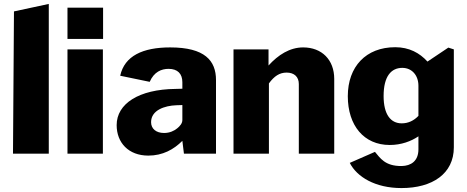

<svg xmlns="http://www.w3.org/2000/svg" viewBox="-20 -781 2374 976"><path d="M228 -761 51 -723 46 0H228Z M503 -530H323V0H503ZM504 -742H323V-583H504Z M907 -65 915 0H1078V-374C1078 -473 1021 -540 845 -540C706 -540 613 -497 591 -396L741 -365C763 -416 801 -431 837 -431C883 -431 907 -406 907 -363V-330L872 -329C686 -327 573 -254 573 -145C573 -56 633 10 734 10C807 10 863 -21 907 -65ZM877 -246 907 -247V-171C907 -154 895 -140 880 -128C865 -116 843 -105 814 -105C773 -105 748 -127 748 -160C748 -221 817 -244 877 -246Z M1167 0H1347V-357C1374 -394 1401 -412 1437 -412C1476 -412 1499 -390 1499 -354V0H1679V-380C1679 -477 1616 -540 1521 -540C1453 -540 1394 -502 1345 -448V-530H1167Z M2021 175C2178 175 2287 102 2287 -32V-530L2259 -539L2153 -468C2113 -512 2060 -541 1989 -541C1840 -541 1748 -442 1748 -292C1748 -143 1830 -44 1961 -44C2020 -44 2070 -63 2107 -88V-22C2107 38 2069 62 2022 63C1936 64 1912 21 1886 -9L1758 47C1794 118 1887 175 2021 175ZM2022 -154C1966 -154 1930 -199 1930 -293C1930 -394 1969 -436 2025 -436C2074 -436 2107 -398 2107 -345V-192C2084 -168 2056 -154 2022 -154Z"/></svg>

Font: Bisquit Text
Style: Bold
Weight: 800
Version: Version 1.004;Glyphs 3.2.3 (3260)